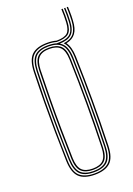

<svg xmlns="http://www.w3.org/2000/svg" viewBox="-141 -777 579 836"><g transform="rotate(-20 148.5 -358.5)"><path d="M148.5 5.5Q99.2 5.5 76 -17.1Q52.8 -39.8 51 -93.5Q49 -162 48.2 -228.6Q47.5 -295.2 48.1 -363.8Q48.8 -432.2 51 -506Q52.8 -560.8 76.2 -583.1Q99.8 -605.5 148.5 -605.5Q173.2 -605.5 190.8 -600.2Q226.5 -600.2 240.9 -612.9Q255.2 -625.5 257 -660.5Q257.8 -675 257.8 -690.8Q257.8 -706.5 257 -721.8H263.2Q264 -706.2 264 -690.5Q264 -674.8 263.2 -660.2Q261.5 -622 244.8 -608.2Q228 -594.5 189 -594.5Q172.2 -599.8 148.5 -599.8Q103 -599.8 80.8 -578.6Q58.5 -557.5 57 -505Q55 -439.2 54.2 -373Q53.5 -306.8 54.1 -237.5Q54.8 -168.2 57 -93.5Q58.5 -41 81.2 -20.6Q104 -0.2 148.5 -0.2Q192.5 -0.2 215.4 -20.4Q238.2 -40.5 239.8 -93.2Q243.2 -203.5 243.1 -302.8Q243 -402 239.8 -505.2Q239 -531.5 233.1 -549.5Q227.2 -567.5 215.5 -578.8Q248 -582.5 263.6 -601.1Q279.2 -619.8 281.5 -658.8Q282 -669 282.1 -679.8Q282.2 -690.5 282.1 -701.2Q282 -712 281.5 -721.8H287.5Q288 -712 288.2 -701.2Q288.5 -690.5 288.4 -679.6Q288.2 -668.8 287.5 -658.5Q285.8 -620.8 271.2 -600.8Q256.8 -580.8 227 -574.8Q244.5 -552.2 246 -505.8Q249 -404 249.2 -303.1Q249.5 -202.2 246 -93.2Q244.2 -38.2 220.2 -16.4Q196.2 5.5 148.5 5.5ZM148.5 -11.5Q188.8 -11.5 207.5 -30.4Q226.2 -49.2 227.8 -94.5Q230.8 -195.8 230.9 -296.8Q231 -397.8 227.8 -504.5Q226.2 -550.2 207.5 -569.4Q188.8 -588.5 148.5 -588.5Q108 -588.5 89.4 -569.4Q70.8 -550.2 69.2 -504.8Q67.2 -439.8 66.5 -373.4Q65.8 -307 66.4 -237.9Q67 -168.8 69.2 -94.5Q70.8 -48.8 89.8 -30.1Q108.8 -11.5 148.5 -11.5ZM148.5 -17Q113.2 -17 95 -33.9Q76.8 -50.8 75.2 -94.5Q73.2 -164.8 72.5 -232.1Q71.8 -299.5 72.5 -366.9Q73.2 -434.2 75.2 -504.5Q76.8 -548 94.5 -565.5Q112.2 -583 148.5 -583Q183.8 -583 202.1 -566Q220.5 -549 221.5 -504.5Q224.5 -404 224.8 -303.5Q225 -203 221.5 -94.8Q220.5 -51.5 202.4 -34.2Q184.2 -17 148.5 -17ZM148.5 -22.8Q183 -22.8 198.6 -39.5Q214.2 -56.2 215.5 -95Q218.5 -198 218.6 -297.2Q218.8 -396.5 215.5 -504.5Q214.2 -544.2 198.2 -560.8Q182.2 -577.2 148.5 -577.2Q114 -577.2 98.4 -560.2Q82.8 -543.2 81.5 -504.2Q79.5 -433.8 78.8 -366.9Q78 -300 78.8 -233Q79.5 -166 81.5 -94.8Q82.8 -55.5 98.8 -39.1Q114.8 -22.8 148.5 -22.8ZM148.5 -5.8Q104.2 -5.8 84.5 -26.4Q64.8 -47 63.2 -94.5Q61.2 -162.5 60.5 -230Q59.8 -297.5 60.4 -366Q61 -434.5 63.2 -505Q64.8 -553.5 84.9 -573.9Q105 -594.2 148.5 -594.2Q171.5 -594.2 187.2 -589Q217 -589 234.4 -595.2Q251.8 -601.5 259.9 -617.1Q268 -632.8 269.2 -660Q270 -674.8 270 -690.6Q270 -706.5 269.2 -721.8H275.2Q276 -706.2 276.1 -690Q276.2 -673.8 275.2 -659.2Q273.2 -618 255.2 -601Q237.2 -584 199.2 -583.2Q216.2 -574 224.5 -555Q232.8 -536 233.8 -505.8Q235.8 -438.2 236.5 -371.5Q237.2 -304.8 236.6 -236.1Q236 -167.5 233.8 -94.2Q232.5 -46.2 212.2 -26Q192 -5.8 148.5 -5.8Z"/></g></svg>

Font: Big Shoulders Inline Display ExtraLight
Style: Regular
Weight: 250
Version: Version 2.002